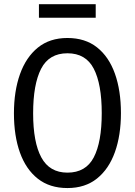

<svg xmlns="http://www.w3.org/2000/svg" viewBox="-20 -902 655 933"><path d="M567.7 -352.3Q567.7 -245.1 538.5 -163.1Q509.2 -81 451.5 -34.6Q393.8 11.8 307.7 11.8Q221.5 11.8 163.8 -33.6Q106.2 -79 76.9 -160.5Q47.7 -242.1 47.7 -351.3Q47.7 -458.5 76.9 -541Q106.2 -623.6 163.8 -670.5Q221.5 -717.4 307.7 -717.4Q393.8 -717.4 451.5 -671.8Q509.2 -626.2 538.5 -543.8Q567.7 -461.5 567.7 -352.3ZM474.4 -352.3Q474.4 -493.3 435.6 -568.2Q396.9 -643.1 307.7 -643.1Q218.5 -643.1 179.7 -567.7Q141 -492.3 141 -351.3Q141 -210.3 181 -136.7Q221 -63.1 307.7 -63.1Q396.9 -63.1 435.6 -137.2Q474.4 -211.3 474.4 -352.3ZM445.1 -815.9H169.2V-881.5H445.1Z"/></svg>

Font: FiraCode Nerd Font Mono
Style: Regular
Weight: 400
Monospace: yes
Designer: Carrois Corporate, Edenspiekermann AG, Nikita Prokopov
Foundry: Carrois Corporate, Edenspiekermann AG, Nikita Prokopov
Version: Version 6.002;Nerd Fonts 3.4.0